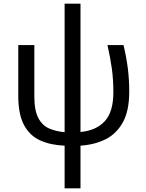

<svg xmlns="http://www.w3.org/2000/svg" viewBox="-20 -780 789 1040"><path d="M330 240V9Q254 6 197.5 -19.5Q141 -45 110 -103Q79 -161 79 -260V-536H166V-257Q166 -182 187.5 -141Q209 -100 246.5 -84Q284 -68 330 -64V-760H416V-65Q501 -73 547.5 -123.5Q594 -174 594 -280Q594 -349 586 -407.5Q578 -466 562 -536H649Q665 -469 672.5 -409Q680 -349 680 -283Q680 -180 645.5 -117.5Q611 -55 551.5 -25.5Q492 4 416 9V240Z"/></svg>

Font: Noto Sans Historical
Style: Regular
Weight: 400
Designer: Monotype Design Team
Foundry: Monotype Imaging Inc.
Version: Version 2.013; ttfautohint (v1.8.4.7-5d5b)